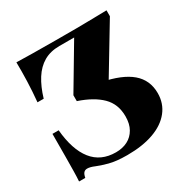

<svg xmlns="http://www.w3.org/2000/svg" viewBox="-137 -692 804 823"><g transform="rotate(-30 264.5 -280.0)"><path d="M263.7 11.3Q209.7 11.3 175 2Q140.3 -7.3 119.8 -16.1Q99.2 -25 84.7 -25Q74.2 -25 67.7 -18.1Q61.3 -11.3 58.1 5.6H27.4Q29 -16.1 29.4 -44.4Q29.8 -72.6 30.2 -116.5Q30.6 -160.5 30.6 -228.2H61.3Q70.2 -128.2 111.7 -75.8Q153.2 -23.4 227.4 -23.4Q260.5 -23.4 285.5 -36.3Q310.5 -49.2 325 -74.6Q339.5 -100 339.5 -137.1Q339.5 -197.6 301.2 -235.5Q262.9 -273.4 191.1 -297.6V-326.6L317.7 -539.5H244.4Q200 -539.5 167.3 -520.6Q134.7 -501.6 111.7 -465.3Q88.7 -429 73.4 -377.4H42.7Q47.6 -429 49.2 -477.8Q50.8 -526.6 50 -571Q81.5 -570.2 127.8 -569.4Q174.2 -568.5 244.4 -568.5H291.9Q319.4 -568.5 342.3 -568.5Q365.3 -568.5 387.9 -569Q410.5 -569.4 436.7 -569.8Q462.9 -570.2 496 -571V-541.9L344.4 -290.3L321 -316.1Q416.1 -297.6 462.5 -258.1Q508.9 -218.5 508.9 -154Q508.9 -103.2 479 -65.7Q449.2 -28.2 394.4 -8.5Q339.5 11.3 263.7 11.3Z"/></g></svg>

Font: Playfair 5pt SemiExpanded Light Black
Style: Regular
Weight: 900
Version: Version 2.203